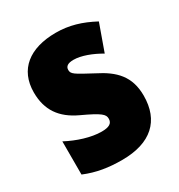

<svg xmlns="http://www.w3.org/2000/svg" viewBox="-142 -660 715 767"><g transform="rotate(-30 216.0 -276.5)"><path d="M404 -170C404 -259 358 -305 282 -343C205 -384 194 -390 194 -409C194 -426 207 -434 232 -434C268 -434 314 -416 353 -393L397 -516C339 -547 286 -563 225 -563C103 -563 30 -505 30 -400C30 -318 68 -265 143 -230C225 -192 237 -180 237 -160C237 -138 221 -129 187 -129C139 -129 80 -148 31 -174V-21C86 2 140 10 201 10C335 10 404 -55 404 -170Z"/></g></svg>

Font: Noto Sans Sinhala Condensed Black
Style: Regular
Weight: 900
Width: 3
Designer: Jelle Bosma - Monotype Design Team
Foundry: Monotype Imaging Inc.
Version: Version 2.006